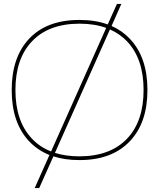

<svg xmlns="http://www.w3.org/2000/svg" viewBox="-20 -813 857 978"><path d="M259.8 -34.2Q315.4 -16.6 385.3 -16.6Q542.5 -17.1 627.9 -107.4Q711.4 -195.8 711.4 -354.5Q711.4 -512.7 627.9 -601.6Q590.8 -640.6 540 -663.1ZM521 -670.9Q461.4 -692.4 385.3 -692.4Q227.5 -692.4 142.1 -601.6Q58.6 -513.2 58.6 -354.5Q58.6 -195.8 142.1 -107.4Q182.6 -64 240.2 -41.5ZM231.9 -23.4Q171.9 -47.4 128.4 -93.3Q39.6 -187.5 39.6 -354.5Q39.6 -521.5 128.4 -615.7Q218.8 -711.4 383.8 -711.4H385.3Q465.8 -711.4 528.8 -688.5L575.7 -793H598.1L548.3 -680.7Q602.1 -657.2 641.6 -615.2Q731 -521 731 -354.5Q731 -188 641.6 -93.8Q550.8 2.4 385.3 2.4H383.8Q310.5 2.4 252 -16.6L179.7 145H156.7Z"/></svg>

Font: Fortheenas_01
Style: Regular
Weight: 100
Designer: Situjuh Nazara
Version: Version 1.10 September 8, 2014